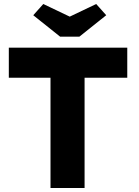

<svg xmlns="http://www.w3.org/2000/svg" viewBox="-20 -938 695 958"><path d="M232 0V-550H24V-700H615V-550H402V0ZM280 -755 146 -862 196 -918 328 -855 460 -918 510 -862 376 -755Z"/></svg>

Font: Our Lexend
Style: Bold
Weight: 700
Designer: Bonnie Shaver-Troup, Thomas Jockin
Foundry: Lexend
Version: Version 1.007